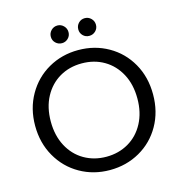

<svg xmlns="http://www.w3.org/2000/svg" viewBox="-125 -983 1036 1101"><g transform="rotate(-15 393.0 -432.5)"><path d="M393 7Q296 7 216 -38.5Q136 -84 89.5 -165.5Q43 -247 43 -349Q43 -451 89.5 -532.5Q136 -614 216 -659.5Q296 -705 393 -705Q491 -705 571 -659.5Q651 -614 697 -533Q743 -452 743 -349Q743 -246 697 -165Q651 -84 571 -38.5Q491 7 393 7ZM393 -72Q466 -72 524.5 -106Q583 -140 616.5 -203Q650 -266 650 -349Q650 -433 616.5 -495.5Q583 -558 525 -592Q467 -626 393 -626Q319 -626 261 -592Q203 -558 169.5 -495.5Q136 -433 136 -349Q136 -266 169.5 -203Q203 -140 261.5 -106Q320 -72 393 -72ZM315 -767Q293 -767 277.5 -782Q262 -797 262 -819Q262 -841 277.5 -856.5Q293 -872 315 -872Q336 -872 351.5 -856.5Q367 -841 367 -819Q367 -797 351.5 -782Q336 -767 315 -767ZM477 -767Q455 -767 440 -782Q425 -797 425 -819Q425 -841 440 -856.5Q455 -872 477 -872Q499 -872 514.5 -856.5Q530 -841 530 -819Q530 -797 514.5 -782Q499 -767 477 -767Z"/></g></svg>

Font: MSTAGE
Style: Regular
Weight: 400
Designer: Ninad Kale (Devanagari), Jonny Pinhorn (Latin)
Foundry: Indian Type Foundry
Version: 4.004